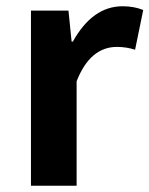

<svg xmlns="http://www.w3.org/2000/svg" viewBox="-20 -594 478 614"><path d="M79 -560H199L209 -461H213Q276 -574 372 -574Q409 -574 438 -562L412 -435Q384 -444 354 -444Q268 -444 225 -334V0H79Z"/></svg>

Font: `nÑOS-|
Style: Bold
Weight: 700
Designer: Ryoko NISHIZUKA ¬âXZm¬º[P (kana & ideographs); Paul D. Hunt (Latin, Greek & Cyrillic); Wenlong ZHANG _ e¬á¬ü¬ô (bopomof
Foundry: Adobe Systems Incorporated
Version: Version 1.00 June 24, 2014, initial release